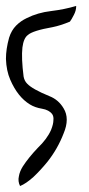

<svg xmlns="http://www.w3.org/2000/svg" viewBox="-20 -680 298 646"><path d="M10.6 -553.1C3.5 -527.6 0 -503.8 0 -481.8C0.9 -455.4 5.7 -432.1 14.5 -411.8C31.2 -373.1 53.2 -345.4 80.5 -328.7C92 -321.6 105.6 -316.8 121.4 -314.2C137.3 -311.5 148.7 -305.4 155.8 -295.7C159.3 -290.4 160.6 -283.8 159.7 -275.9C159.7 -267.1 157.1 -256.1 151.8 -242.9C143 -222.6 128 -202.4 106.9 -182.2C86.7 -161 70 -140.4 56.8 -120.1C49.7 -108.7 45.3 -97.7 43.6 -87.1C40.9 -75.7 42.2 -64.7 47.5 -54.1C60.7 -59.4 75.7 -69.5 92.4 -84.5C108.2 -99.4 124.1 -116.6 139.9 -136C162.8 -165 180.8 -196.7 194 -231C208.1 -264.4 208.1 -292.6 194 -315.5C182.6 -334.8 166.8 -348.5 146.5 -356.4C107.8 -372.2 82.7 -386.3 71.3 -398.6C65.1 -404.8 61.2 -412.7 59.4 -422.4C54.1 -463.8 52.8 -496.3 55.4 -520.1C58.1 -541.2 64.2 -555.3 73.9 -562.3C84.5 -572 112.2 -580.8 157.1 -588.7C174.7 -592.2 194 -598.4 215.2 -607.2C218.7 -611.6 223.1 -619.1 228.4 -629.6C233.6 -639.3 236.3 -649 236.3 -658.7V-660C209.9 -652.1 181.7 -646.4 151.8 -642.8C121.9 -639.3 94.6 -631.4 70 -619.1C56.8 -612.9 44.9 -604.6 34.3 -594C23.8 -583.4 15.8 -569.8 10.6 -553.1Z"/></svg>

Font: Impossible
Style: Reguler
Weight: 400
Designer: Ahsan Design
Foundry: Designer
Version: Version 3.16.0